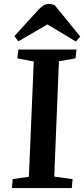

<svg xmlns="http://www.w3.org/2000/svg" viewBox="-20 -964 431 984"><path d="M153 -649 69 -665 74 -710H372L367 -665L282 -650L258 -59L352 -46L348 0H41L45 -46L128 -58ZM391 -777 369 -751 223 -839 74 -752 54 -779 176 -913Q204 -944 228 -944Q238 -944 245 -942.5Q252 -941 260 -938Z"/></svg>

Font: Literata 36pt SemiBold
Style: Italic
Weight: 600
Italic angle: -2°
Designer: Latin by Veronika Burian and Jose Scaglione. Greek by Irene Vlachou. Cyrillic by Vera Evstafieva
Foundry: TypeTogether
Version: Version 3.002